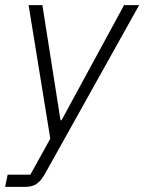

<svg xmlns="http://www.w3.org/2000/svg" viewBox="-42 -532 565 752"><path d="M199 -61 444 -512H503L139 140Q121 174 103 187Q85 200 56 200H-22L-12 152H77L155 11L70 -512H124L195 -61Z"/></svg>

Font: IBM Plex Sans Light
Style: Italic
Weight: 300
Italic angle: -11.31°
Designer: Mike Abbink, Paul van der Laan, Pieter van Rosmalen
Foundry: Bold Monday
Version: Version 3.0